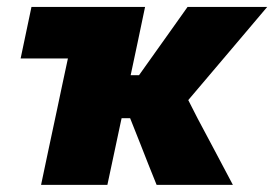

<svg xmlns="http://www.w3.org/2000/svg" viewBox="-20 -520 772 540"><path d="M95.5 0Q106.5 -52.5 117 -102Q127.5 -151 141 -214.5L153 -271.5Q158 -295 162.5 -316Q167 -337 171 -355.5H38L68.5 -500.5H388Q377.5 -449.5 367.2 -401.2Q357 -353 347.5 -308.5H371L419 -376Q441 -407.5 463.5 -438.5Q485.5 -469.5 507.5 -500.5H731.5Q693 -454.5 654.5 -409.5Q616 -364 576.5 -317.5L509.5 -238.5L536 -186.5Q560.5 -140.5 585.5 -93.5Q610.5 -46.5 635 0H420.5Q409 -28.5 397.5 -57.2Q386 -86 375 -114.5L346 -187.5H322L319.5 -176Q309.5 -128.5 300.5 -86.8Q291.5 -45 282 0Z"/></svg>

Font: Heraclito ExtraBold
Style: Italic
Weight: 800
Italic angle: -12°
Designer: Kostas Bartsokas (font) & Cristiano Sobral (main changes)
Foundry: Kostas Bartsokas (font) & Cristiano Sobral (main changes)
Version: Version 1.00;July 8, 2020;FontCreator 13.0.0.2655 64-bit